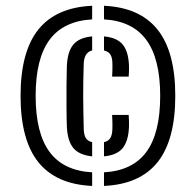

<svg xmlns="http://www.w3.org/2000/svg" viewBox="-20 -624 662 649"><path d="M49.5 -300Q49.5 -449 109.5 -524Q169.5 -599 291.5 -604.5V-558.5Q194.5 -553 147.5 -489.5Q100.5 -426 100.5 -300Q100.5 -174 147.5 -110.5Q194.5 -47 291.5 -41.5V4.5Q169.5 -1 109.5 -76Q49.5 -151 49.5 -300ZM331.5 4.5V-41.5Q428 -47 474.8 -110.5Q521.5 -174 521.5 -300Q521.5 -425.5 474.5 -489.2Q427.5 -553 331.5 -558.5V-604.5Q452.5 -599 512.5 -524Q572.5 -449 572.5 -300Q572.5 -151 512.8 -76Q453 -1 331.5 4.5ZM206 -195Q205 -221 204.8 -258.5Q204.5 -296 204.8 -334Q205 -372 206 -400.5Q208 -449.5 227.8 -473.2Q247.5 -497 291.5 -501V-453.5Q264 -447 263 -407.5Q261 -345.5 261.2 -297.5Q261.5 -249.5 263 -189.5Q263.5 -168 270 -157.5Q276.5 -147 291.5 -143.5V-95.5Q247.5 -100 228 -123.5Q208.5 -147 206 -195ZM331.5 -501Q375 -497 394.5 -473.8Q414 -450.5 416 -402.5Q416.5 -383.5 415 -365H359Q360 -376.5 360 -387.5Q360 -398.5 360 -407.5Q360 -429.5 353 -439.8Q346 -450 331.5 -453.5ZM331.5 -95.5V-143.5Q346 -146.5 352.8 -157.2Q359.5 -168 360 -189.5Q360 -200 360 -209.2Q360 -218.5 359 -235.5H415Q416.5 -214 416 -195Q414 -147 394.5 -123.2Q375 -99.5 331.5 -95.5Z"/></svg>

Font: Big Shoulders Stencil Display SemiBold
Style: Regular
Weight: 600
Designer: Patric King
Foundry: XO Type Co
Version: Version 1.000